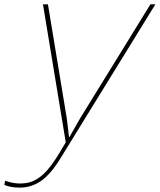

<svg xmlns="http://www.w3.org/2000/svg" viewBox="-97 -650 736 885"><path d="M596.2 -629.9H619.1L182.1 79.1Q136.7 153.3 92 184.1Q47.4 214.8 -5.9 214.8Q-48.3 214.8 -77.1 202.1L-73.2 183.1Q-37.6 195.8 -5.9 195.8Q20 195.8 40 190.2Q60.1 184.6 82.3 169.4Q104.5 154.3 127.4 126.5Q150.4 98.6 176.8 55.2L206.1 5.9L101.1 -629.9H124L210.9 -104L221.2 -18.1H223.1L272 -104Z"/></svg>

Font: Sinkin Sans 100 Thin Italic
Style: Regular
Weight: 100
Italic angle: -112°
Designer: Keith Bates
Foundry: K-Type
Version: Sinkin Sans (version 1.0)  by Keith Bates   •   © 2014   www